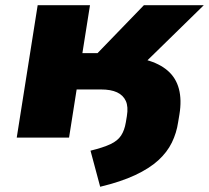

<svg xmlns="http://www.w3.org/2000/svg" viewBox="-20 -526 799 734"><path d="M363 188 326 50Q375 38 402.5 25Q430 12 443 -8Q456 -28 461 -58L465 -82Q471 -118 461 -140Q451 -162 427.5 -173Q404 -184 366 -184H273L244 0H44L124 -506H324L295 -323H353L530 -506H759L489 -242L416 -312Q488 -311 539 -297Q590 -283 621.5 -255.5Q653 -228 664 -186Q675 -144 666 -89L661 -59Q655 -18 637 19Q619 56 585 87Q551 118 496.5 143.5Q442 169 363 188Z"/></svg>

Font: Nunito Sans 7pt SemiExpanded Black
Style: Italic
Weight: 900
Width: 6
Italic angle: -9°
Designer: Vernon Adams
Foundry: Vernon Adams
Version: Version 3.101;gftools[0.9.27]